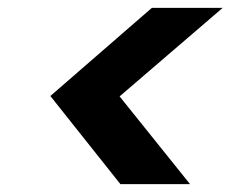

<svg xmlns="http://www.w3.org/2000/svg" viewBox="-20 -594 622 488"><path d="M546 -574 284 -349 463 -126H286L108 -350L366 -574Z"/></svg>

Font: DM Sans 11pt ExtraBold
Style: Italic
Weight: 800
Italic angle: -10°
Version: Version 4.004;gftools[0.9.30]